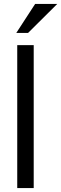

<svg xmlns="http://www.w3.org/2000/svg" viewBox="-20 -959 312 979"><path d="M151.9 -729V0H67.9V-729ZM159.2 -939H272L123 -791H63Z"/></svg>

Font: SolaimanLipi
Style: Normal
Weight: 400
Designer: Solaiman Karim
Foundry: Al Mamun Sumon
Version: Version 2.000